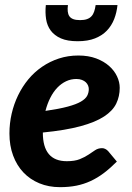

<svg xmlns="http://www.w3.org/2000/svg" viewBox="-20 -746 530 773"><path d="M18 0ZM462 -392.5Q462 -358 448 -329Q434 -300 399 -277Q364 -254 304 -237.8Q244 -221.5 152.5 -212.5V-211.5Q152.5 -97 249 -97Q281 -97 301.2 -105.2Q321.5 -113.5 336 -123.2Q350.5 -133 362.8 -141.2Q375 -149.5 391 -149.5Q398 -149.5 404.2 -146.2Q410.5 -143 415.5 -137.5L450.5 -95.5Q423.5 -68.5 398 -49.2Q372.5 -30 345 -17.2Q317.5 -4.5 287.5 1.5Q257.5 7.5 221.5 7.5Q176 7.5 138.5 -8Q101 -23.5 74.2 -51.8Q47.5 -80 32.8 -119.8Q18 -159.5 18 -208.5Q18 -249.5 27 -288.5Q36 -327.5 53 -362.5Q70 -397.5 94.2 -426.8Q118.5 -456 149.5 -477.2Q180.5 -498.5 217.2 -510.5Q254 -522.5 295.5 -522.5Q336 -522.5 367.2 -510.8Q398.5 -499 419.5 -480.2Q440.5 -461.5 451.2 -438.5Q462 -415.5 462 -392.5ZM287.5 -428Q265.5 -428 246 -418.8Q226.5 -409.5 210.5 -392.8Q194.5 -376 182.5 -352.2Q170.5 -328.5 163 -299.5Q218.5 -307.5 252.8 -316.8Q287 -326 305.8 -337Q324.5 -348 331 -360.5Q337.5 -373 337.5 -387.5Q337.5 -394.5 334.5 -401.8Q331.5 -409 325.5 -414.8Q319.5 -420.5 310 -424.2Q300.5 -428 287.5 -428ZM292.5 -580Q251.5 -580 225.2 -591.5Q199 -603 184.2 -623Q169.5 -643 165.5 -669.5Q161.5 -696 164.5 -725.5H253.5Q251.5 -711 252.8 -699.8Q254 -688.5 259.2 -680.8Q264.5 -673 275 -669Q285.5 -665 302.5 -665Q319 -665 330.2 -669Q341.5 -673 348.5 -680.8Q355.5 -688.5 359.2 -699.8Q363 -711 365 -725.5H453Q450 -696 439.8 -669.5Q429.5 -643 410.5 -623Q391.5 -603 362.5 -591.5Q333.5 -580 292.5 -580Z"/></svg>

Font: Lato Heavy
Style: Italic
Weight: 800
Italic angle: -7°
Designer: Lukasz Dziedzic
Foundry: tyPoland Lukasz Dziedzic
Version: Version 2.007; 2014-02-27